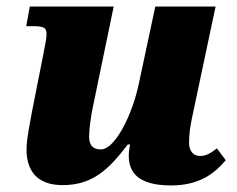

<svg xmlns="http://www.w3.org/2000/svg" viewBox="-20 -556 723 586"><path d="M502 10C590 10 636 -28 669 -67L642 -103C622 -88 609 -80 591 -80C570 -80 557 -95 557 -120C557 -150 561 -171 567 -201L638 -536H454L404 -302C384 -205 331 -100 288 -100C263 -100 252 -113 252 -139C252 -162 257 -200 265 -237L327 -536H71L60 -476H84C117 -476 122 -469 122 -451C122 -438 118 -422 112 -389L77 -212C71 -177 61 -133 61 -99C61 -42 87 9 171 9C263 9 312 -39 370 -115H377C375 -106 373 -92 373 -81C373 -32 399 10 502 10Z"/></svg>

Font: Noto Serif SemiCondensed Black
Style: Italic
Weight: 900
Width: 4
Italic angle: -12°
Designer: Monotype Design Team
Foundry: Monotype Imaging Inc.
Version: Version 2.014